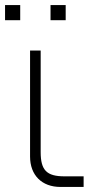

<svg xmlns="http://www.w3.org/2000/svg" viewBox="-39 -740 361 760"><path d="M161 -660H221V-720H161ZM-19 -660H41V-720H-19ZM292 -42H216C145.5 -42 122 -66.5 122 -138V-540H80V-120.5C80 -46.5 126.5 0 200.5 0H292Z"/></svg>

Font: Vela Sans ExtLt
Style: Regular
Weight: 200
Designer: Principal design: Mikhail Sharanda - project Manrope.
Design modification: Ravid Balaliev
Foundry: Mikhail Sharanda
Version: Version 1.001